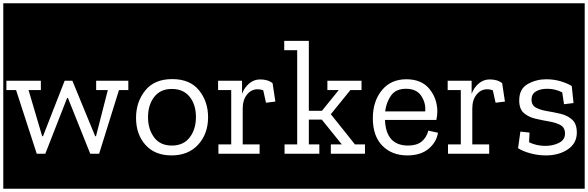

<svg xmlns="http://www.w3.org/2000/svg" viewBox="-32 -937 3583 1170"><path d="M-12 213V-917H774V213ZM693 -388H754V-445H554V-388H625L553 -107H548L409 -445H362L230 -107H225L142 -388H217V-445H7V-388H66L192 0H244L377 -340H382L518 0H572Z M750 213V-917H1283V213ZM1017 -455Q909 -455 853 -385.5Q797 -316 797 -219Q797 -118 854.5 -54Q912 10 1013 10Q1116 10 1176 -56Q1236 -122 1236 -223Q1236 -318 1181 -386.5Q1126 -455 1017 -455ZM1015 -50Q944 -50 907 -100Q870 -150 870 -223Q870 -297 907.5 -346Q945 -395 1015 -395Q1085 -395 1123.5 -347.5Q1162 -300 1162 -224Q1162 -149 1124 -99.5Q1086 -50 1015 -50Z M1259 213V-917H1699V213ZM1553 -453Q1515 -453 1485.5 -427.5Q1456 -402 1443 -365V-445H1297V-388H1377V-57H1299V0H1550V-57H1447V-276Q1447 -328 1473 -360.5Q1499 -393 1538 -393Q1555 -393 1572 -387L1589 -311L1646 -318L1629 -430Q1601 -453 1553 -453Z M1675 213V-917H2216V213ZM1984 0H2194V-57H2131L1984 -241L2103 -388H2171V-445H1963V-388H2032L1930 -262H1850V-688H1700V-631H1779V-57H1702V0H1914V-57H1850V-208H1929L2051 -57H1984Z M2192 213V-917H2682V213ZM2637 -128 2578 -141Q2568 -100 2538 -75Q2508 -50 2455 -50Q2320 -50 2314 -206H2627Q2633 -233 2633 -259Q2632 -338 2584 -396Q2536 -454 2444 -454Q2350 -454 2295 -387Q2240 -320 2240 -216Q2240 -108 2298 -49Q2356 10 2450 10Q2532 10 2580 -30.5Q2628 -71 2637 -128ZM2559 -258H2315Q2322 -314 2351 -355Q2380 -396 2442 -396Q2507 -396 2535.5 -352Q2564 -308 2559 -258Z M2658 213V-917H3098V213ZM2952 -453Q2914 -453 2884.5 -427.5Q2855 -402 2842 -365V-445H2696V-388H2776V-57H2698V0H2949V-57H2846V-276Q2846 -328 2872 -360.5Q2898 -393 2937 -393Q2954 -393 2971 -387L2988 -311L3045 -318L3028 -430Q3000 -453 2952 -453Z M3074 213V-917H3531V213ZM3483 -129Q3483 -182 3455 -207.5Q3427 -233 3386 -243Q3345 -253 3304 -259.5Q3263 -266 3235 -280.5Q3207 -295 3207 -330Q3207 -364 3234 -380Q3261 -396 3303 -396Q3352 -396 3394 -374L3405 -302L3463 -309L3452 -413Q3424 -430 3383.5 -442Q3343 -454 3297 -454Q3236 -454 3184 -425Q3132 -396 3132 -325Q3132 -273 3160 -248.5Q3188 -224 3230 -214Q3272 -204 3313.5 -197Q3355 -190 3383 -175Q3411 -160 3411 -123Q3411 -85 3374.5 -66.5Q3338 -48 3291 -48Q3238 -48 3192 -70L3195 -129L3139 -135L3125 -34Q3154 -15 3200.5 -2.5Q3247 10 3294 10Q3374 10 3428.5 -27Q3483 -64 3483 -129Z"/></svg>

Font: Zilla Slab Highlight Regular
Style: Regular
Weight: 400
Designer: Typotheque Type Foundry
Foundry: Typotheque type foundry
Version: Version 1.1; 2017; ttfautohint (v1.6)